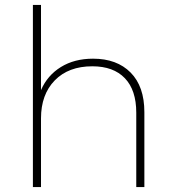

<svg xmlns="http://www.w3.org/2000/svg" viewBox="-20 -762 704 782"><path d="M568 -305V0H535V-303Q535 -395 488.5 -443.5Q442 -492 356 -492Q259 -492 203 -434.5Q147 -377 147 -280V0H114V-742H147V-395Q173 -455 228 -489Q283 -523 359 -523Q456 -523 512 -466.5Q568 -410 568 -305Z"/></svg>

Font: Montserrat Alternates ExLight
Style: Regular
Weight: 275
Designer: Julieta Ulanovsky
Foundry: Julieta Ulanovsky
Version: Version 7.200